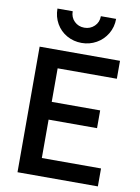

<svg xmlns="http://www.w3.org/2000/svg" viewBox="-99 -989 767 1054"><g transform="rotate(10 284.5 -461.5)"><path d="M522 -700V-600H192V-413H462V-314H192V-100H522V0H74V-700ZM297 -845Q330 -845 353 -867Q376 -889 376 -923H461Q461 -877 438.5 -839.5Q416 -802 378.5 -781Q341 -760 297 -760Q252 -760 214.5 -781Q177 -802 155.5 -839.5Q134 -877 134 -923H219Q219 -889 241.5 -867Q264 -845 297 -845Z"/></g></svg>

Font: MedMera Sans Semibold
Style: Regular
Weight: 600
Designer: Kasper Nordkvist
Foundry: UNCUT.wtf
Version: Version 1.300